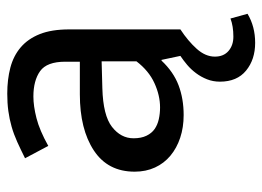

<svg xmlns="http://www.w3.org/2000/svg" viewBox="-117 -400 723 529"><g transform="rotate(-90 244.5 -135.5)"><path d="M428 0Q396 21 374.5 45Q353 69 353 95Q353 119 368.5 132.5Q384 146 408 146Q437 146 458 138L471 185Q436 206 391 206Q345 206 314.5 181Q284 156 284 109Q284 90 290.5 73.5Q297 57 307.5 43Q318 29 330.5 18.5Q343 8 355 0L344 -52H342Q311 -19 274 -5Q237 9 192 9Q158 9 129.5 -0.5Q101 -10 80 -27.5Q59 -45 47.5 -70Q36 -95 36 -126Q36 -200 94.5 -238.5Q153 -277 249 -277H339V-317Q339 -368 313 -386.5Q287 -405 243 -405Q217 -405 183.5 -396.5Q150 -388 107 -364L73 -428Q97 -440 118 -449.5Q139 -459 160 -465Q181 -471 203 -474Q225 -477 251 -477Q290 -477 322.5 -468.5Q355 -460 378.5 -440Q402 -420 415 -387.5Q428 -355 428 -306ZM340 -217 266 -215Q191 -213 159.5 -188.5Q128 -164 128 -129Q128 -108 135 -93.5Q142 -79 153.5 -71Q165 -63 180.5 -59.5Q196 -56 213 -56Q246 -56 280 -71.5Q314 -87 340 -121Z"/></g></svg>

Font: Mukta Vaani
Style: Regular
Weight: 400
Designer: Noopur Datye, Girish Dalvi, Yashodeep Gholap, Pallavi Karambelkar
Foundry: Ek Type
Version: Version 2.538;PS 1.000;hotconv 16.6.51;makeotf.lib2.5.65220;